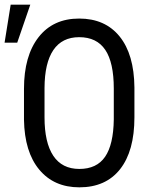

<svg xmlns="http://www.w3.org/2000/svg" viewBox="-33 -801 664 831"><path d="M548.8 -293Q548.8 -147.5 486.8 -68.8Q424.8 9.8 310.5 9.8Q200.7 9.8 137 -66.7Q73.2 -143.1 70.8 -282.7V-416.5Q70.8 -559.1 133.8 -639.9Q196.8 -720.7 309.6 -720.7Q421.9 -720.7 484.6 -643.3Q547.4 -565.9 548.8 -422.4ZM459.5 -417.5Q459.5 -530.3 422.6 -585.2Q385.7 -640.1 309.6 -640.1Q235.8 -640.1 198 -584.5Q160.2 -528.8 159.7 -420.4V-293Q159.7 -184.1 197.5 -127Q235.4 -69.8 310.5 -69.8Q385.7 -69.8 421.9 -122.6Q458 -175.3 459.5 -284.2ZM13.2 -780.8H98.1L41.5 -616.2H-13.2Z"/></svg>

Font: Roboto Condensed
Style: Regular
Weight: 400
Designer: Google
Version: Version 2.001047; 2015